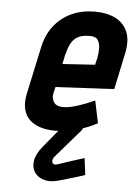

<svg xmlns="http://www.w3.org/2000/svg" viewBox="-53 -552 578 824"><g transform="rotate(5 236.0 -140.0)"><path d="M315 -13H225L223 -3L149 87Q122 120 117.5 149Q113 178 126.5 198.5Q140 219 167 227Q194 235 230 225Q238 223 256.5 217.5Q275 212 295 206Q315 200 329 195.5Q343 191 342 191L333 119Q333 119 320 123Q307 127 288.5 133Q270 139 251.5 145Q233 151 222 155Q208 160 201.5 155.5Q195 151 196 141.5Q197 132 204 124L313 -2ZM176 -149 182 -174 434 -187 467 -343Q479 -399 464 -436Q449 -473 412.5 -492Q376 -511 322 -511Q268 -511 223.5 -491Q179 -471 148.5 -433Q118 -395 106 -340L62 -135Q54 -97 60.5 -69Q67 -41 85.5 -23Q104 -5 132.5 4Q161 13 196 13Q241 13 289 0Q337 -13 377 -35L357 -131Q322 -115 285 -103Q248 -91 221 -91Q208 -91 198 -95Q188 -99 182.5 -107Q177 -115 175 -125.5Q173 -136 176 -149ZM350 -313 343 -284 203 -275 211 -314Q218 -342 227.5 -361.5Q237 -381 254.5 -392.5Q272 -404 303 -405Q333 -407 343.5 -392.5Q354 -378 354 -356Q354 -334 350 -313Z"/></g></svg>

Font: Advent Pro
Style: Bold Italic
Weight: 700
Italic angle: -12°
Designer: VivaRado, Andreas Kalpakidis
Foundry: VivaRado, Andreas Kalpakidis
Version: Version 3.000